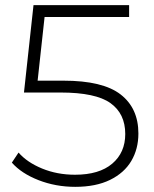

<svg xmlns="http://www.w3.org/2000/svg" viewBox="-20 -720 598 745"><path d="M448 -353.5C402 -389.2 328 -407 226 -407H126L153 -654H481V-700H110L73 -361H215C305.7 -361 370.2 -347.3 408.5 -320C446.8 -292.7 466 -252.7 466 -200C466 -152 449.2 -113.7 415.5 -85C381.8 -56.3 333.7 -42 271 -42C225 -42 182.5 -50 143.5 -66C104.5 -82 74 -102.7 52 -128L26 -89C50.7 -61 85.2 -38.3 129.5 -21C173.8 -3.7 221.3 5 272 5C325.3 5 370.3 -4 407 -22C443.7 -40 471.2 -64.5 489.5 -95.5C507.8 -126.5 517 -162 517 -202C517 -267.3 494 -317.8 448 -353.5Z"/></svg>

Font: Montserrat Custom ExtraLight
Style: Regular
Weight: 300
Designer: Julieta Ulanovsky
Foundry: Julieta Ulanovsky
Version: Version 7.200